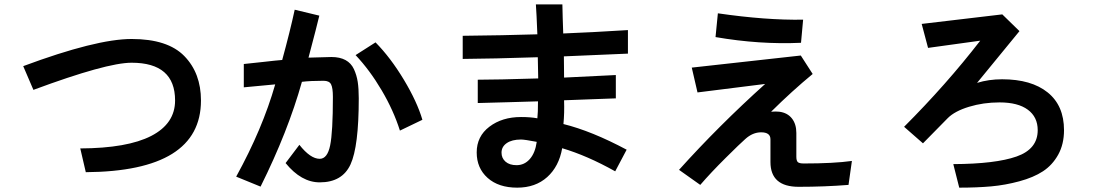

<svg xmlns="http://www.w3.org/2000/svg" viewBox="-20 -824 5040 884"><path d="M86.9 -519.5Q422.9 -644.5 585.9 -644.5Q752 -644.5 828.6 -565.9Q905.3 -487.3 905.3 -361.3Q905.3 -35.2 375 -31.2L349.6 -140.6Q566.4 -141.6 676.3 -198.2Q786.1 -254.9 786.1 -361.3Q786.1 -535.2 585.9 -535.2Q470.7 -535.2 133.8 -410.2Z M1067.4 -10.7Q1188.5 -230.5 1247.1 -435.5Q1225.6 -433.6 1102.5 -421.9V-529.3Q1135.7 -532.2 1194.3 -539.1Q1252.9 -545.9 1279.3 -547.9Q1315.4 -679.7 1336.9 -779.3L1450.2 -752Q1439.5 -706.1 1400.4 -558.6Q1488.3 -561.5 1505.9 -561.5Q1544.9 -561.5 1570.8 -547.4Q1596.7 -533.2 1609.4 -505.9Q1622.1 -478.5 1627 -447.3Q1631.8 -416 1631.8 -371.1Q1631.8 -149.4 1593.8 -66.9Q1555.7 15.6 1452.1 15.6Q1367.2 15.6 1294.9 -73.2L1358.4 -157.2Q1409.2 -92.8 1452.1 -92.8Q1487.3 -92.8 1500 -154.3Q1512.7 -215.8 1512.7 -377.9Q1512.7 -418.9 1504.4 -435.5Q1496.1 -452.1 1469.7 -452.1Q1409.2 -452.1 1370.1 -447.3Q1305.7 -217.8 1179.7 35.2ZM1617.2 -570.3 1709 -628.9Q1778.3 -558.6 1839.4 -457Q1900.4 -355.5 1924.8 -272.5L1821.3 -222.7Q1792 -315.4 1737.3 -408.2Q1682.6 -501 1617.2 -570.3Z M2289.1 -121.1Q2289.1 -95.7 2307.6 -79.6Q2326.2 -63.5 2358.4 -63.5Q2394.5 -63.5 2419.4 -91.8Q2444.3 -120.1 2451.2 -170.9Q2395.5 -181.6 2378.9 -181.6Q2336.9 -181.6 2313 -165Q2289.1 -148.4 2289.1 -121.1ZM2179.7 -349.6V-457Q2266.6 -457 2458 -462.9Q2458 -481.4 2457 -514.2Q2456.1 -546.9 2456.1 -560.5Q2249 -553.7 2110.4 -552.7V-659.2Q2295.9 -661.1 2454.1 -666Q2450.2 -764.6 2447.3 -803.7H2569.3Q2569.3 -786.1 2570.8 -741.2Q2572.3 -696.3 2573.2 -669.9Q2701.2 -674.8 2871.1 -685.5V-577.1Q2673.8 -568.4 2576.2 -564.5Q2576.2 -548.8 2576.7 -516.6Q2577.1 -484.4 2577.1 -466.8Q2806.6 -478.5 2815.4 -478.5V-371.1Q2793 -370.1 2708 -367.2Q2623 -364.3 2577.1 -362.3Q2579.1 -304.7 2574.2 -252.9Q2704.1 -220.7 2865.2 -134.8L2812.5 -35.2Q2683.6 -107.4 2568.4 -141.6Q2553.7 -57.6 2499.5 -8.8Q2445.3 40 2361.3 40Q2275.4 40 2225.1 -4.9Q2174.8 -49.8 2174.8 -122.1Q2174.8 -196.3 2233.4 -240.7Q2292 -285.2 2378.9 -285.2Q2422.9 -285.2 2454.1 -279.3Q2457 -303.7 2457 -357.4Q2424.8 -356.4 2323.2 -353.5Q2221.7 -350.6 2179.7 -349.6Z M3274.4 -653.3 3285.2 -762.7Q3506.8 -730.5 3677.7 -733.4L3668 -627Q3477.5 -618.2 3274.4 -653.3ZM3106.4 -42Q3288.1 -244.1 3502.9 -437.5L3191.4 -398.4L3165 -512.7L3667 -568.4L3721.7 -483.4Q3627 -405.3 3530.3 -309.6Q3551.8 -311.5 3568.4 -309.6Q3605.5 -304.7 3626 -278.8Q3646.5 -252.9 3646.5 -211.9V-102.5Q3646.5 -84 3653.3 -77.6Q3660.2 -71.3 3680.7 -71.3Q3818.4 -71.3 3902.3 -83L3886.7 27.3Q3776.4 36.1 3657.2 36.1Q3527.3 36.1 3527.3 -78.1V-182.6Q3527.3 -214.8 3484.4 -214.8Q3445.3 -214.8 3411.1 -183.6Q3388.7 -164.1 3320.8 -96.7Q3252.9 -29.3 3204.1 27.3Z M4142.6 -240.2Q4336.9 -434.6 4493.2 -636.7L4252.9 -603.5L4223.6 -713.9L4594.7 -757.8L4673.8 -680.7Q4642.6 -641.6 4478.5 -442.4Q4532.2 -459 4593.8 -459Q4728.5 -459 4803.7 -398.4Q4878.9 -337.9 4878.9 -224.6Q4878.9 -160.2 4852.1 -111.8Q4825.2 -63.5 4781.7 -35.2Q4738.3 -6.8 4673.3 10.7Q4608.4 28.3 4543 34.2Q4477.5 40 4396.5 40L4369.1 -68.4Q4563.5 -69.3 4660.6 -103.5Q4757.8 -137.7 4757.8 -224.6Q4757.8 -285.2 4712.4 -318.8Q4667 -352.5 4582 -352.5Q4507.8 -352.5 4441.9 -332.5Q4376 -312.5 4343.8 -280.3L4229.5 -164.1Z"/></svg>

Font: Gothic A1
Style: Bold
Weight: 700
Version: Version 2.50